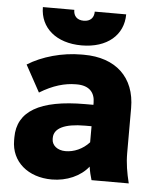

<svg xmlns="http://www.w3.org/2000/svg" viewBox="-52 -765 672 822"><g transform="rotate(5 283.5 -354.0)"><path d="M99 -720C99 -631 169 -571 278 -571C388 -571 457 -631 457 -720H322C322 -694 307 -677 278 -677C249 -677 234 -694 234 -720ZM201 12C265 12 324 -14 358 -57C361 -36 366 -16 371 0H531C520 -45 513 -84 513 -130V-322C513 -455 428 -532 292 -532H281C199 -532 113 -508 51 -469L114 -354C171 -389 222 -403 269 -403H273C326 -403 351 -375 351 -331V-322H316C119 -322 26 -265 26 -154V-141C26 -49 99 12 201 12ZM249 -114C214 -114 190 -134 190 -161V-166C190 -207 235 -230 323 -230H351V-161C323 -130 285 -114 249 -114Z"/></g></svg>

Font: Fixel Text ExtraBold
Style: Regular
Weight: 800
Width: 4
Designer: AlfaBravo + MacPaw
Foundry: Kyrylo Tkachov, Marchela Mozhyna, Serhii Makarenko, Maria Weinstein, Zakhar Kryvoshyya
Version: Version 1.211